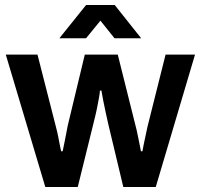

<svg xmlns="http://www.w3.org/2000/svg" viewBox="-20 -743 798 763"><path d="M160 0 3 -526H129L202 -240Q208 -218 212 -196.5Q216 -175 219 -160Q222 -145 223 -142H229Q233 -160 237 -181Q241 -202 244.5 -219.5Q248 -237 249 -243L317 -526H448L519 -242Q523 -228 526.5 -209.5Q530 -191 534 -173Q538 -155 540 -142H546Q548 -154 551.5 -171Q555 -188 559 -206Q563 -224 566 -239L638 -526H755L599 0H470L410 -251Q406 -270 400.5 -294Q395 -318 390.5 -342Q386 -366 383 -383H377Q377 -376 374 -358Q371 -340 365.5 -313Q360 -286 351 -251L289 0ZM216 -591 322 -723H436L541 -591H435L351 -696L407 -695L322 -591Z"/></svg>

Font: Archivo SemiBold
Style: Regular
Weight: 600
Designer: Hector Gatti
Foundry: Omnibus-Type
Version: Version 2.001